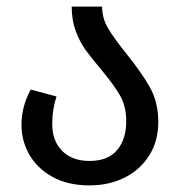

<svg xmlns="http://www.w3.org/2000/svg" viewBox="-20 -547 556 581"><path d="M362 -385Q409 -327 434 -282Q459 -237 459 -178Q459 -120 431.5 -76.5Q404 -33 357 -9.5Q310 14 251 14Q185 14 138.5 -12Q92 -38 68.5 -79.5Q45 -121 45 -169Q45 -225 73 -276L151 -255Q138 -216 138 -172Q138 -121 168 -90.5Q198 -60 251 -60Q307 -60 334.5 -93Q362 -126 362 -180Q362 -225 343.5 -257.5Q325 -290 285 -338Q256 -372 238.5 -396.5Q221 -421 209 -453.5Q197 -486 197 -527H289Q289 -492 307 -461.5Q325 -431 362 -385Z"/></svg>

Font: FiraGO
Style: Regular
Weight: 400
Designer: bBox Type
Foundry: bBox Type GmbH
Version: Version 1.001;April 20, 2020;FontCreator 12.0.0.2555 64-bit